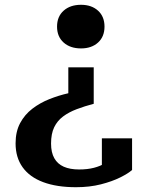

<svg xmlns="http://www.w3.org/2000/svg" viewBox="-20 -581 608 801"><path d="M371 -148V-300H265V-192Q225 -183 186 -167.5Q147 -152 115 -127.5Q83 -103 64 -67.5Q45 -32 45 17Q45 76 74.5 117Q104 158 160.5 179Q217 200 297 200Q354 200 401 188Q448 176 482 159Q516 142 531 128V-4H405V126Q419 125 428 120Q437 115 442.5 107.5Q448 100 450 91Q452 82 451 73Q439 87 419 99.5Q399 112 372 119Q345 126 310 126Q272 126 246 114.5Q220 103 206.5 79Q193 55 193 18Q193 -23 206 -50Q219 -77 243 -95Q267 -113 300 -125.5Q333 -138 371 -148ZM318 -561Q362 -561 389 -536.5Q416 -512 416 -470Q416 -428 389 -403.5Q362 -379 318 -379Q273 -379 245.5 -403.5Q218 -428 218 -470Q218 -512 245.5 -536.5Q273 -561 318 -561Z"/></svg>

Font: Roboto Serif 20pt SemiBold
Style: Regular
Weight: 600
Version: Version 1.008